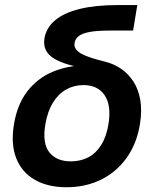

<svg xmlns="http://www.w3.org/2000/svg" viewBox="-20 -748 633 779"><path d="M250 11.7Q173.8 11.7 121.1 -18.6Q68.4 -48.8 45.9 -106Q23.4 -163.1 36.6 -243.2Q49.8 -324.2 90.8 -377.4Q131.8 -430.7 193.8 -456.8Q255.9 -482.9 331.5 -482.9L329.1 -468.8Q288.6 -476.6 255.4 -486.6Q222.2 -496.6 199.2 -510.5Q176.3 -524.4 166 -544.9Q155.8 -565.4 160.6 -594.2Q168.5 -636.2 203.9 -666Q239.3 -695.8 303.2 -711.7Q367.2 -727.5 460.4 -727.5H537.1L520 -624H425.8Q374.5 -624 344.2 -618.4Q314 -612.8 299.8 -601.8Q285.6 -590.8 282.7 -574.7Q280.3 -561 286.9 -550.3Q293.5 -539.6 308.8 -530.8Q324.2 -522 348.9 -513.9Q373.5 -505.9 406.7 -497.6Q441.4 -489.3 470.9 -469.2Q500.5 -449.2 521 -417.7Q541.5 -386.2 549.1 -343Q556.6 -299.8 547.9 -244.6Q534.7 -164.1 493.2 -106.7Q451.7 -49.3 389.2 -18.8Q326.7 11.7 250 11.7ZM267.1 -93.3Q306.6 -93.3 338.1 -109.6Q369.6 -126 390.9 -160.2Q412.1 -194.3 420.4 -246.1Q432.1 -321.8 404.1 -362.3Q376 -402.8 318.4 -402.8Q280.3 -402.8 248.3 -384.8Q216.3 -366.7 194.6 -331.3Q172.9 -295.9 164.1 -244.1Q150.9 -166 180.4 -129.6Q210 -93.3 267.1 -93.3Z"/></svg>

Font: Inter 17pt SemiBold
Style: Italic
Weight: 600
Italic angle: -9.3988°
Version: Version 4.001;git-66647c0bb